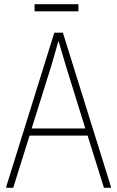

<svg xmlns="http://www.w3.org/2000/svg" viewBox="-20 -896 559 916"><path d="M10 -6 239 -740H280L509 -6V0H476L398 -249H121L43 0H10ZM387 -283 293 -586 260 -698H258L226 -586L131 -283ZM145 -876H354V-842H145Z"/></svg>

Font: Encode Sans Compressed
Style: Thin
Weight: 100
Designer: Pablo Impallari, Andres Torresi
Foundry: Pablo Impallari, Andres Torresi
Version: Version 1.000; ttfautohint (v1.00) -l 8 -r 50 -G 200 -x 14 -